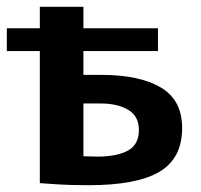

<svg xmlns="http://www.w3.org/2000/svg" viewBox="-21 -540 589 564"><path d="M240 4Q189 4 155.5 2Q122 0 96 -2V-390H-1V-457H96V-520H224V-457H443V-390H224V-320H277Q389 -320 451.5 -283Q514 -246 514 -164Q514 -75 447.5 -35.5Q381 4 240 4ZM265 -80Q322 -80 354.5 -97.5Q387 -115 387 -158Q387 -199 355.5 -217.5Q324 -236 275 -236H224V-81Q234 -81 244 -80.5Q254 -80 265 -80Z"/></svg>

Font: Murecho Medium
Style: Regular
Weight: 500
Designer: Neil Summerour
Foundry: Positype
Version: Version 1.010; ttfautohint (v1.8.3)